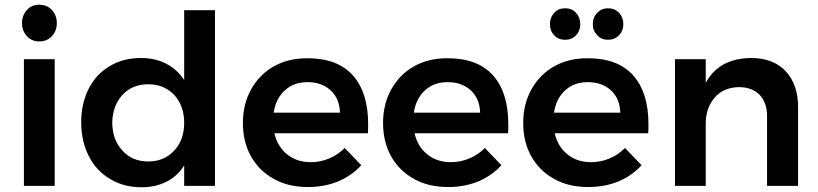

<svg xmlns="http://www.w3.org/2000/svg" viewBox="-20 -785 3456 811"><path d="M81 -535V0H211V-535ZM199 -743C185 -758 167 -765 146 -765C125 -765 107 -758 94 -743C80 -728 73 -710 73 -687C73 -665 80 -647 94 -632C108 -617 125 -610 146 -610C167 -610 185 -617 199 -632C213 -647 220 -665 220 -687C220 -710 213 -728 199 -743Z M888 -742H758V-447C738 -477 713 -500 682 -516C651 -532 616 -540 575 -540C526 -540 482 -529 444 -506C405 -483 376 -452 355 -411C334 -370 323 -322 323 -269C323 -215 334 -167 355 -126C376 -84 406 -52 445 -29C483 -6 527 6 578 6C618 6 653 -2 684 -18C714 -33 739 -56 758 -86V0H888ZM716 -149C687 -118 651 -103 606 -103C561 -103 525 -118 497 -149C469 -179 455 -218 454 -266C455 -314 469 -353 497 -384C525 -414 561 -429 606 -429C651 -429 687 -414 716 -384C744 -353 758 -314 758 -266C758 -218 744 -179 716 -149Z M1471 -466C1428 -515 1363 -539 1278 -539C1225 -539 1178 -528 1137 -505C1096 -482 1064 -449 1041 -408C1018 -367 1006 -319 1006 -266C1006 -213 1017 -166 1040 -125C1063 -84 1095 -52 1137 -29C1178 -6 1226 5 1281 5C1328 5 1370 -3 1409 -19C1447 -35 1479 -58 1506 -87L1436 -160C1417 -141 1396 -126 1371 -116C1346 -105 1319 -100 1292 -100C1253 -100 1220 -111 1193 -133C1166 -154 1148 -184 1139 -222H1534C1535 -231 1535 -244 1535 -261C1535 -349 1514 -417 1471 -466ZM1416 -309H1136C1142 -349 1158 -381 1184 -404C1209 -427 1241 -438 1279 -438C1320 -438 1352 -426 1377 -403C1402 -380 1415 -348 1416 -309Z M2063 -466C2020 -515 1955 -539 1870 -539C1817 -539 1770 -528 1729 -505C1688 -482 1656 -449 1633 -408C1610 -367 1598 -319 1598 -266C1598 -213 1609 -166 1632 -125C1655 -84 1687 -52 1729 -29C1770 -6 1818 5 1873 5C1920 5 1962 -3 2001 -19C2039 -35 2071 -58 2098 -87L2028 -160C2009 -141 1988 -126 1963 -116C1938 -105 1911 -100 1884 -100C1845 -100 1812 -111 1785 -133C1758 -154 1740 -184 1731 -222H2126C2127 -231 2127 -244 2127 -261C2127 -349 2106 -417 2063 -466ZM2008 -309H1728C1734 -349 1750 -381 1776 -404C1801 -427 1833 -438 1871 -438C1912 -438 1944 -426 1969 -403C1994 -380 2007 -348 2008 -309Z M2655 -466C2612 -515 2547 -539 2462 -539C2409 -539 2362 -528 2321 -505C2280 -482 2248 -449 2225 -408C2202 -367 2190 -319 2190 -266C2190 -213 2201 -166 2224 -125C2247 -84 2279 -52 2321 -29C2362 -6 2410 5 2465 5C2512 5 2554 -3 2593 -19C2631 -35 2663 -58 2690 -87L2620 -160C2601 -141 2580 -126 2555 -116C2530 -105 2503 -100 2476 -100C2437 -100 2404 -111 2377 -133C2350 -154 2332 -184 2323 -222H2718C2719 -231 2719 -244 2719 -261C2719 -349 2698 -417 2655 -466ZM2600 -309H2320C2326 -349 2342 -381 2368 -404C2393 -427 2425 -438 2463 -438C2504 -438 2536 -426 2561 -403C2586 -380 2599 -348 2600 -309ZM2413 -731C2401 -744 2386 -750 2367 -750C2348 -750 2333 -744 2321 -731C2309 -718 2303 -702 2303 -683C2303 -664 2309 -648 2321 -636C2333 -623 2348 -617 2367 -617C2386 -617 2401 -623 2413 -636C2425 -648 2431 -664 2431 -683C2431 -702 2425 -718 2413 -731ZM2595 -731C2582 -744 2567 -750 2548 -750C2530 -750 2515 -744 2503 -731C2490 -718 2484 -702 2484 -683C2484 -664 2490 -649 2503 -636C2515 -623 2530 -617 2548 -617C2567 -617 2582 -623 2595 -636C2607 -649 2613 -664 2613 -683C2613 -702 2607 -718 2595 -731Z M3298 -485C3263 -522 3214 -540 3153 -540C3062 -539 2998 -504 2961 -435V-535H2831V0H2961V-263C2961 -308 2974 -344 2999 -373C3024 -402 3058 -416 3101 -417C3138 -417 3167 -406 3188 -385C3209 -363 3220 -333 3220 -296V0H3351V-334C3351 -397 3333 -448 3298 -485Z"/></svg>

Font: Argentum Sans Medium
Style: Regular
Weight: 500
Designer: Julieta Ulanovsky
Foundry: Julieta Ulanovsky
Version: Version 5.001;January 29, 2019;FontCreator 11.5.0.2425 64-bi